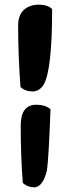

<svg xmlns="http://www.w3.org/2000/svg" viewBox="-20 -739 302 825"><path d="M204 -700Q204 -439 168 -376Q150 -346 119 -346Q89 -346 68 -365Q58 -498 58 -629Q58 -675 83 -697Q108 -719 146.5 -719Q185 -719 204 -700ZM197 -270Q189 -49 181 -4Q164 63 129 66Q99 66 78 47Q69 -68 69 -199Q69 -289 136 -289Q174 -289 197 -270Z"/></svg>

Font: Chela One Cyrilic
Style: Regular
Weight: 400
Designer: Miguel Hernandez
Foundry: LatinoType
Version: Version 1.001